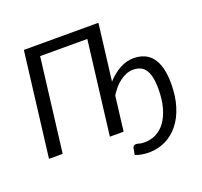

<svg xmlns="http://www.w3.org/2000/svg" viewBox="-149 -886 1302 1239"><g transform="rotate(-20 502.0 -267.0)"><path d="M601 -329Q642 -374.5 688.2 -399.2Q734.5 -424 781.5 -424Q822.5 -424 854.8 -410.2Q887 -396.5 909.5 -367.5Q932 -338.5 943.8 -293.5Q955.5 -248.5 955.5 -186.5Q955.5 -100.5 934.2 -32Q913 36.5 874.8 84Q836.5 131.5 784 157Q731.5 182.5 669 182.5Q646 182.5 622 178.5Q598 174.5 577 165.5L585 120.5Q587 112 592.8 107.2Q598.5 102.5 608.5 102.5Q616.5 102.5 629.8 106.8Q643 111 665.5 111Q709 111 745.8 92.2Q782.5 73.5 809.2 36.2Q836 -1 851.2 -56Q866.5 -111 866.5 -183.5Q866.5 -230 859.2 -262.8Q852 -295.5 838 -316Q824 -336.5 802.8 -345.8Q781.5 -355 754 -355Q730.5 -355 707.5 -346Q684.5 -337 663.2 -321.2Q642 -305.5 623.5 -284Q605 -262.5 590 -238L561 0H466.5L545.5 -642.5H221.5L142.5 0H48.5L136.5 -716H648.5Z"/></g></svg>

Font: Lato 2
Style: Italic
Weight: 400
Italic angle: -7°
Designer: Lukasz Dziedzic with Adam Twardoch and Botio Nikoltchev
Foundry: tyPoland Lukasz Dziedzic
Version: Version 2.015; 2015-08-06; http://www.latofonts.com/